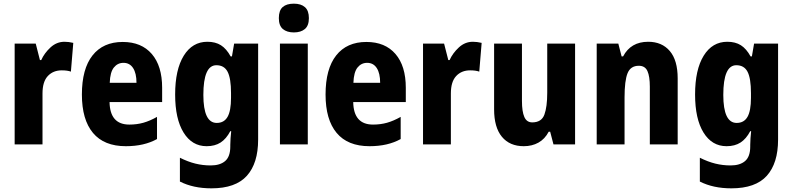

<svg xmlns="http://www.w3.org/2000/svg" viewBox="-20 -788 4326 1048"><path d="M332 -560Q355 -560 380 -554L367 -397Q348 -404 317 -404Q270 -404 241 -373Q212 -342 212 -278V0H60V-550H175L198 -460H205Q222 -498 255.5 -529Q289 -560 332 -560Z M650 -559Q752 -559 808.5 -493.5Q865 -428 865 -309V-231H578Q580 -108 686 -108Q727 -108 762.5 -118Q798 -128 837 -150V-29Q767 10 667 10Q548 10 487.5 -62.5Q427 -135 427 -272Q427 -412 485 -485.5Q543 -559 650 -559ZM654 -445Q622 -445 601.5 -419.5Q581 -394 579 -336H725Q725 -388 706.5 -416.5Q688 -445 654 -445Z M1112 -560Q1156 -560 1186 -541Q1216 -522 1239 -480H1246L1258 -550H1389V-26Q1389 103 1327.5 171.5Q1266 240 1134 240Q1035 240 962 203V73Q1006 95 1046.5 105Q1087 115 1130 115Q1181 115 1209 91Q1237 67 1237 12V3Q1237 -13 1238.5 -34Q1240 -55 1242 -72H1237Q1215 -30 1184 -10Q1153 10 1108 10Q1028 10 982 -64.5Q936 -139 936 -272Q936 -408 983 -484Q1030 -560 1112 -560ZM1161 -432Q1090 -432 1090 -270Q1090 -117 1163 -117Q1203 -117 1222 -150Q1241 -183 1241 -254V-280Q1241 -360 1222.5 -396Q1204 -432 1161 -432Z M1584 -768Q1623 -768 1644.5 -749Q1666 -730 1666 -689Q1666 -648 1644 -629.5Q1622 -611 1584 -611Q1546 -611 1524 -629.5Q1502 -648 1502 -689Q1502 -731 1523 -749.5Q1544 -768 1584 -768ZM1660 -550V0H1508V-550Z M1980 -559Q2082 -559 2138.5 -493.5Q2195 -428 2195 -309V-231H1908Q1910 -108 2016 -108Q2057 -108 2092.5 -118Q2128 -128 2167 -150V-29Q2097 10 1997 10Q1878 10 1817.5 -62.5Q1757 -135 1757 -272Q1757 -412 1815 -485.5Q1873 -559 1980 -559ZM1984 -445Q1952 -445 1931.5 -419.5Q1911 -394 1909 -336H2055Q2055 -388 2036.5 -416.5Q2018 -445 1984 -445Z M2561 -560Q2584 -560 2609 -554L2596 -397Q2577 -404 2546 -404Q2499 -404 2470 -373Q2441 -342 2441 -278V0H2289V-550H2404L2427 -460H2434Q2451 -498 2484.5 -529Q2518 -560 2561 -560Z M3119 -550V0H3001L2983 -69H2975Q2954 -29 2919 -9.5Q2884 10 2839 10Q2762 10 2719.5 -41.5Q2677 -93 2677 -191V-550H2829V-237Q2829 -179 2842 -149.5Q2855 -120 2885 -120Q2936 -120 2951.5 -162.5Q2967 -205 2967 -282V-550Z M3518 -560Q3593 -560 3636 -509.5Q3679 -459 3679 -360V0H3527V-315Q3527 -371 3514 -400Q3501 -429 3467 -429Q3422 -429 3405.5 -388.5Q3389 -348 3389 -256V0H3237V-550H3355L3373 -480H3381Q3423 -560 3518 -560Z M3950 -560Q3994 -560 4024 -541Q4054 -522 4077 -480H4084L4096 -550H4227V-26Q4227 103 4165.5 171.5Q4104 240 3972 240Q3873 240 3800 203V73Q3844 95 3884.5 105Q3925 115 3968 115Q4019 115 4047 91Q4075 67 4075 12V3Q4075 -13 4076.5 -34Q4078 -55 4080 -72H4075Q4053 -30 4022 -10Q3991 10 3946 10Q3866 10 3820 -64.5Q3774 -139 3774 -272Q3774 -408 3821 -484Q3868 -560 3950 -560ZM3999 -432Q3928 -432 3928 -270Q3928 -117 4001 -117Q4041 -117 4060 -150Q4079 -183 4079 -254V-280Q4079 -360 4060.5 -396Q4042 -432 3999 -432Z"/></svg>

Font: Noto Sans Ethiopic Condensed ExtraBold
Style: Regular
Weight: 800
Width: 3
Designer: Monotype Design Team
Foundry: Monotype Imaging Inc.
Version: Version 2.102; ttfautohint (v1.8.4.7-5d5b)